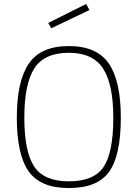

<svg xmlns="http://www.w3.org/2000/svg" viewBox="-20 -942 696 971"><path d="M328 -25Q455 -25 504 -98Q553 -171 553 -347Q553 -515 501.5 -595Q450 -675 328 -675Q204 -675 153.5 -596Q103 -517 103 -347Q103 -176 152.5 -100.5Q202 -25 328 -25ZM328 9Q184 9 124.5 -76Q65 -161 65 -347Q65 -531 125.5 -620Q186 -709 328 -709Q470 -709 530.5 -620.5Q591 -532 591 -347Q591 -156 532 -73.5Q473 9 328 9ZM224 -826 416 -922 432 -891 239 -799Z"/></svg>

Font: TitilliumMaps29L
Style: 1 wt
Weight: 100
Designer: Campivisivi
Foundry: Accademia di Belle Arti di Urbino and students of MA course of Visual design
Version: Version 001.001